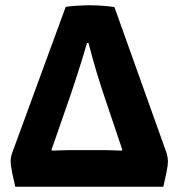

<svg xmlns="http://www.w3.org/2000/svg" viewBox="-20 -709 678 729"><path d="M38 0Q30 -34.5 26.2 -52.8Q22.5 -71 21.5 -80Q20.5 -89 20.5 -96Q20.5 -111.5 25.5 -126.5L229.5 -683Q248.5 -686 275.2 -687.5Q302 -689 322 -689Q341 -689 368 -687.2Q395 -685.5 414.5 -682L613 -126.5Q615 -119 616.2 -111.8Q617.5 -104.5 617.5 -96Q617.5 -89 616.5 -80Q615.5 -71 611.8 -52.8Q608 -34.5 600 0ZM444.5 -140 381.5 -327Q363.5 -379 346 -437.8Q328.5 -496.5 316 -546H310Q301 -513 289.8 -477Q278.5 -441 267.5 -407.5Q256.5 -374 248.5 -350L175.5 -140L178.5 -137Q191 -137.5 209.2 -138.2Q227.5 -139 242 -139H379.5Q393.5 -139 411.5 -138.2Q429.5 -137.5 441.5 -137Z"/></svg>

Font: Signika SC
Style: Bold
Weight: 700
Designer: Anna Giedryś
Foundry: Anna Giedryś
Version: Version 2.000; ttfautohint (v1.8.3) -l 8 -r 50 -G 200 -x 9 -